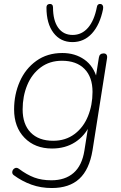

<svg xmlns="http://www.w3.org/2000/svg" viewBox="-20 -759 610 967"><path d="M49 123Q40 116 42 105Q44 94 54 88.5Q64 83 75 91Q115 121 152.5 135Q190 149 239 149Q308 149 350.5 112Q393 75 405 0L426 -133L434 -132Q408 -75 358.5 -43Q309 -11 242 -11Q156 -11 103.5 -65Q51 -119 51 -208Q51 -283 79.5 -348Q108 -413 163 -452.5Q218 -492 294 -492Q358 -492 405 -459Q452 -426 469 -362H461L478 -469Q481 -490 502 -490Q512 -490 516.5 -483.5Q521 -477 519 -465L446 -2Q430 95 379.5 141.5Q329 188 241 188Q186 188 138.5 171Q91 154 49 123ZM446 -296Q446 -371 405.5 -412Q365 -453 292 -453Q230 -453 185 -419.5Q140 -386 117 -330Q94 -274 94 -208Q94 -133 134.5 -91.5Q175 -50 248 -50Q310 -50 355 -83.5Q400 -117 423 -173.5Q446 -230 446 -296ZM214 -721Q214 -729 217.5 -733.5Q221 -738 229 -739Q237 -740 242 -735.5Q247 -731 247 -722Q247 -656 273 -619.5Q299 -583 346 -583Q392 -583 423.5 -619.5Q455 -656 468 -724Q469 -732 474 -736Q479 -740 486 -739Q494 -738 497.5 -731Q501 -724 499 -713Q483 -634 443 -590.5Q403 -547 345 -547Q285 -547 249.5 -593.5Q214 -640 214 -721Z"/></svg>

Font: SN Pro Thin
Style: Italic
Weight: 200
Italic angle: -9°
Designer: Tobias Whetton
Foundry: Supernotes
Version: Version 1.003;Glyphs 3.3 (3324)